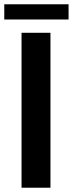

<svg xmlns="http://www.w3.org/2000/svg" viewBox="-20 -876 340 896"><path d="M215.5 0H80.5V-723H215.5ZM0 -856H300V-785H0Z"/></svg>

Font: LatoLatin
Style: Bold
Weight: 700
Designer: Lukasz Dziedzic with Adam Twardoch and Botio Nikoltchev
Foundry: tyPoland Lukasz Dziedzic
Version: Version 2.015; 2015-08-06; http://www.latofonts.com/